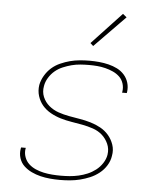

<svg xmlns="http://www.w3.org/2000/svg" viewBox="-53 -793 707 848"><g transform="rotate(5 300.0 -369.5)"><path d="M244 8Q222 8 200 6Q178 4 157.5 -1Q137 -6 118 -15Q99 -24 84 -38Q69 -52 62.5 -72.5Q56 -93 60 -115L61 -120H82L81 -116Q78 -97 84.5 -79Q91 -61 104 -49Q117 -37 134 -29.5Q151 -22 169.5 -18Q188 -14 207.5 -12.5Q227 -11 246 -11Q266 -11 285.5 -12.5Q305 -14 325 -18.5Q345 -23 364 -31Q383 -39 400 -52Q417 -65 429 -83.5Q441 -102 444 -121Q448 -147 438 -169.5Q428 -192 410.5 -207.5Q393 -223 369.5 -231Q346 -239 322 -243.5Q298 -248 273 -252Q248 -256 224.5 -263Q201 -270 179.5 -282Q158 -294 143 -311.5Q128 -329 120.5 -352.5Q113 -376 117 -402Q121 -423 133 -443.5Q145 -464 162 -479Q179 -494 200.5 -503.5Q222 -513 243 -518.5Q264 -524 286 -526Q308 -528 329 -528Q351 -528 372 -526Q393 -524 413.5 -519Q434 -514 452 -505Q470 -496 483.5 -481Q497 -466 503 -446Q509 -426 506 -405L505 -400H484L485 -404Q488 -423 482.5 -440.5Q477 -458 464.5 -470Q452 -482 435.5 -489.5Q419 -497 401 -501.5Q383 -506 365 -507.5Q347 -509 328 -509Q309 -509 289.5 -507.5Q270 -506 251 -501Q232 -496 213 -488Q194 -480 178.5 -467Q163 -454 152 -436Q141 -418 138 -399Q133 -373 142.5 -350.5Q152 -328 170.5 -312.5Q189 -297 212 -289Q235 -281 259.5 -276.5Q284 -272 308.5 -268Q333 -264 356.5 -257Q380 -250 401 -238.5Q422 -227 437.5 -209Q453 -191 461 -167.5Q469 -144 464 -118Q461 -96 448.5 -75.5Q436 -55 417 -40Q398 -25 376.5 -16Q355 -7 333 -1.5Q311 4 288.5 6Q266 8 244 8ZM339 -594 326 -606 458 -747 475 -733Z"/></g></svg>

Font: Iosevka Aile Thin
Style: Italic
Weight: 100
Italic angle: -9°
Designer: Belleve Invis
Foundry: Belleve Invis
Version: Version 31.1.0; ttfautohint (v1.8.4)